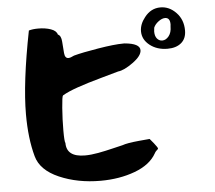

<svg xmlns="http://www.w3.org/2000/svg" viewBox="-58 -923 1115 996"><g transform="rotate(-5 500.0 -424.5)"><path d="M70 -367Q70 -530 123 -799Q143 -805 172 -805Q209 -805 237.5 -795Q266 -785 271 -765Q288 -758 290 -726Q292 -694 294.5 -666.5Q297 -639 315 -639Q326 -639 345 -649Q389 -661 474 -675Q559 -689 605 -689H612Q691 -682 691 -647Q691 -618 644 -584Q597 -550 566 -547Q549 -542 475 -521.5Q401 -501 349.5 -483Q298 -465 270 -448Q265 -444 260.5 -383.5Q256 -323 256 -267Q256 -209 261 -201Q261 -128 357 -128Q388 -128 426 -135Q464 -142 504.5 -152Q545 -162 555 -164Q579 -173 642 -179L698 -184L718 -160Q737 -136 737 -131Q737 -129 734.5 -126.5Q732 -124 727 -119.5Q722 -115 718 -107Q686 -50 605.5 -20Q525 10 426 10Q307 10 211.5 -31.5Q116 -73 96 -147Q70 -241 70 -367ZM702 -744Q702 -781 730 -816Q763 -859 813 -859Q859 -859 894.5 -822Q930 -785 930 -729Q930 -687 903.5 -664.5Q877 -642 832 -642Q777 -642 739.5 -671.5Q702 -701 702 -744ZM770 -737Q770 -713 781 -700Q792 -687 808 -687Q827 -687 842 -705.5Q857 -724 857 -756Q857 -758 857.5 -761.5Q858 -765 858 -767Q858 -802 832 -802Q816 -802 797.5 -788Q779 -774 772 -757Q770 -743 770 -737Z"/></g></svg>

Font: NaniFont Regular
Style: Regular
Weight: 400
Designer: Nanigashitei
Version: Version 1.036